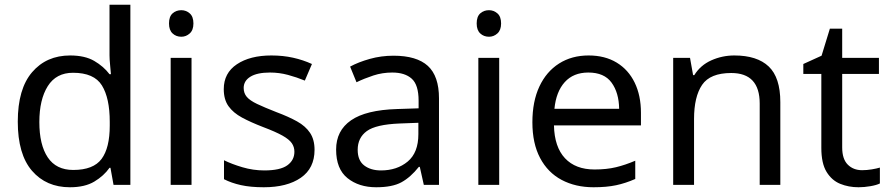

<svg xmlns="http://www.w3.org/2000/svg" viewBox="-20 -780 3754 810"><path d="M275 10Q175 10 115 -59.5Q55 -129 55 -267Q55 -405 115.5 -475.5Q176 -546 276 -546Q338 -546 377.5 -523Q417 -500 442 -467H448Q447 -480 444.5 -505.5Q442 -531 442 -546V-760H530V0H459L446 -72H442Q418 -38 378 -14Q338 10 275 10ZM289 -63Q374 -63 408.5 -109.5Q443 -156 443 -250V-266Q443 -366 410 -419.5Q377 -473 288 -473Q217 -473 181.5 -416.5Q146 -360 146 -265Q146 -169 181.5 -116Q217 -63 289 -63Z M745 -737Q765 -737 780.5 -723.5Q796 -710 796 -681Q796 -653 780.5 -639Q765 -625 745 -625Q723 -625 708 -639Q693 -653 693 -681Q693 -710 708 -723.5Q723 -737 745 -737ZM788 -536V0H700V-536Z M1307 -148Q1307 -70 1249 -30Q1191 10 1093 10Q1037 10 996.5 1Q956 -8 925 -24V-104Q957 -88 1002.5 -74.5Q1048 -61 1095 -61Q1162 -61 1192 -82.5Q1222 -104 1222 -140Q1222 -160 1211 -176Q1200 -192 1171.5 -208Q1143 -224 1090 -244Q1038 -264 1001 -284Q964 -304 944 -332Q924 -360 924 -404Q924 -472 979.5 -509Q1035 -546 1125 -546Q1174 -546 1216.5 -536.5Q1259 -527 1296 -510L1266 -440Q1232 -454 1195 -464Q1158 -474 1119 -474Q1065 -474 1036.5 -456.5Q1008 -439 1008 -409Q1008 -387 1021 -371.5Q1034 -356 1064.5 -341.5Q1095 -327 1146 -307Q1197 -288 1233 -268Q1269 -248 1288 -219.5Q1307 -191 1307 -148Z M1640 -545Q1738 -545 1785 -502Q1832 -459 1832 -365V0H1768L1751 -76H1747Q1712 -32 1673.5 -11Q1635 10 1567 10Q1494 10 1446 -28.5Q1398 -67 1398 -149Q1398 -229 1461 -272.5Q1524 -316 1655 -320L1746 -323V-355Q1746 -422 1717 -448Q1688 -474 1635 -474Q1593 -474 1555 -461.5Q1517 -449 1484 -433L1457 -499Q1492 -518 1540 -531.5Q1588 -545 1640 -545ZM1666 -259Q1566 -255 1527.5 -227Q1489 -199 1489 -148Q1489 -103 1516.5 -82Q1544 -61 1587 -61Q1655 -61 1700 -98.5Q1745 -136 1745 -214V-262Z M2043 -737Q2063 -737 2078.5 -723.5Q2094 -710 2094 -681Q2094 -653 2078.5 -639Q2063 -625 2043 -625Q2021 -625 2006 -639Q1991 -653 1991 -681Q1991 -710 2006 -723.5Q2021 -737 2043 -737ZM2086 -536V0H1998V-536Z M2463 -546Q2532 -546 2581.5 -516Q2631 -486 2657.5 -431.5Q2684 -377 2684 -304V-251H2317Q2319 -160 2363.5 -112.5Q2408 -65 2488 -65Q2539 -65 2578.5 -74.5Q2618 -84 2660 -102V-25Q2619 -7 2579 1.5Q2539 10 2484 10Q2408 10 2349.5 -21Q2291 -52 2258.5 -113.5Q2226 -175 2226 -264Q2226 -352 2255.5 -415Q2285 -478 2338.5 -512Q2392 -546 2463 -546ZM2462 -474Q2399 -474 2362.5 -433.5Q2326 -393 2319 -321H2592Q2591 -389 2560 -431.5Q2529 -474 2462 -474Z M3078 -546Q3174 -546 3223 -499.5Q3272 -453 3272 -349V0H3185V-343Q3185 -472 3065 -472Q2976 -472 2942 -422Q2908 -372 2908 -278V0H2820V-536H2891L2904 -463H2909Q2935 -505 2981 -525.5Q3027 -546 3078 -546Z M3617 -62Q3637 -62 3658 -65.5Q3679 -69 3692 -73V-6Q3678 1 3652 5.5Q3626 10 3602 10Q3560 10 3524.5 -4.5Q3489 -19 3467 -55Q3445 -91 3445 -156V-468H3369V-510L3446 -545L3481 -659H3533V-536H3688V-468H3533V-158Q3533 -109 3556.5 -85.5Q3580 -62 3617 -62Z"/></svg>

Font: Noto Sans Carian
Style: Regular
Weight: 400
Designer: Monotype Design Team
Foundry: Monotype Imaging Inc.
Version: Version 2.002; ttfautohint (v1.8.4.7-5d5b)